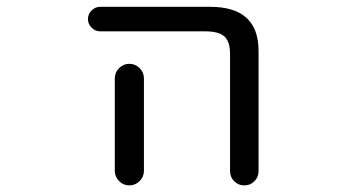

<svg xmlns="http://www.w3.org/2000/svg" viewBox="-20 -567 1040 566"><path d="M275.4 -474.6Q260.7 -474.6 250 -485.4Q239.3 -496.1 239.3 -510.7Q239.3 -525.4 250 -536.1Q260.7 -546.9 275.4 -546.9H599.6Q742.2 -546.9 742.2 -417V-62.5Q742.2 -44.9 730 -32.7Q717.8 -20.5 700.2 -20.5Q682.6 -20.5 670.4 -32.7Q658.2 -44.9 658.2 -62.5V-407.2Q658.2 -444.3 641.6 -459.5Q625 -474.6 585 -474.6ZM404.3 -335.9V-99.6V-63.5Q404.3 -45.9 391.6 -33.2Q378.9 -20.5 361.3 -20.5Q343.8 -20.5 331.1 -33.2Q318.4 -45.9 318.4 -63.5V-99.6V-335.9Q318.4 -353.5 331.1 -366.2Q343.8 -378.9 361.3 -378.9Q378.9 -378.9 391.6 -366.2Q404.3 -353.5 404.3 -335.9Z"/></svg>

Font: Rounded Mgen+ 1mn regular
Style: Regular
Weight: 400
Designer: [Source Han Sans]
Ryoko NISHIZUKA  (kana & ideographs); Paul D. Hunt (Latin, Greek & Cyrillic); Wenlong ZHANG  (bopomofo
Version: Version 1.059.20150602